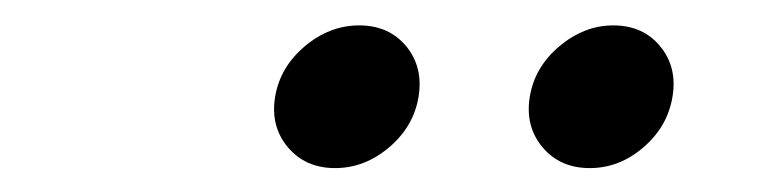

<svg xmlns="http://www.w3.org/2000/svg" viewBox="-20 -769 626 155"><path d="M456.1 -633.3Q432.1 -633.3 418 -650.1Q403.8 -667 407.7 -690.9Q411.6 -714.8 431.6 -731.7Q451.7 -748.5 475.1 -748.5Q499 -748.5 512.9 -731.7Q526.9 -714.8 522.9 -690.9Q519 -667 499.5 -650.1Q480 -633.3 456.1 -633.3ZM250.5 -633.3Q226.6 -633.3 212.4 -650.1Q198.2 -667 202.1 -690.9Q206.1 -714.8 226.1 -731.7Q246.1 -748.5 270 -748.5Q293.9 -748.5 307.9 -731.7Q321.8 -714.8 317.9 -690.9Q314 -667 294.2 -650.1Q274.4 -633.3 250.5 -633.3Z"/></svg>

Font: Inter 16pt
Style: Italic
Weight: 400
Italic angle: -9.3988°
Version: Version 4.001;git-66647c0bb